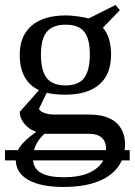

<svg xmlns="http://www.w3.org/2000/svg" viewBox="-20 -533 540 769"><path d="M467.8 109.4Q444.8 161.1 385.3 188.5Q325.7 215.8 234.9 215.8Q144 215.8 94.5 188.2Q44.9 160.6 43 109.4H0V68.4H51.8Q68.4 35.2 125 -4.9Q97.2 -14.2 78.1 -36.6Q59.1 -59.1 59.1 -85L136.2 -171.9Q59.1 -208 59.1 -314Q59.1 -389.2 106.7 -430.2Q154.3 -471.2 245.1 -471.2Q263.2 -471.2 291.5 -467.5Q319.8 -463.9 335 -459L442.9 -513.2L460 -492.2L392.1 -421.9Q424.8 -385.3 424.8 -314Q424.8 -234.9 377.4 -194.3Q330.1 -153.8 241.2 -153.8Q201.2 -153.8 167 -161.1L136.2 -97.2Q137.7 -88.9 155.3 -81.5Q172.9 -74.2 199.2 -74.2H335Q409.2 -74.2 445.1 -42Q481 -9.8 481 46.9L479.5 68.4H499.5V109.4ZM242.2 -190.9Q295.4 -190.9 317.6 -221.4Q339.8 -252 339.8 -314Q339.8 -378.9 316.9 -406.5Q293.9 -434.1 243.2 -434.1Q191.9 -434.1 168 -406.2Q144 -378.4 144 -314Q144 -249.5 167.5 -220.2Q190.9 -190.9 242.2 -190.9ZM404.8 62Q404.8 34.2 387.7 18.6Q370.6 2.9 335.9 2.9H158.2Q127.4 29.8 116.2 68.4H404.3ZM234.9 176.8Q299.8 176.8 338.9 158.2Q377.9 139.6 393.6 109.4H112.3Q115.7 144.5 146.2 160.6Q176.8 176.8 234.9 176.8Z"/></svg>

Font: Tinos
Style: Regular
Weight: 400
Designer: Steve Matteson
Foundry: Monotype Imaging Inc.
Version: Version 1.23